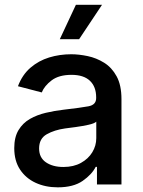

<svg xmlns="http://www.w3.org/2000/svg" viewBox="-20 -783 608 815"><path d="M225.1 12.2Q172.9 12.2 131.1 -7.1Q89.4 -26.4 64.9 -63.5Q40.5 -100.6 40.5 -154.3Q40.5 -200.7 58.6 -230.7Q76.7 -260.7 106.9 -278.1Q137.2 -295.4 174.6 -304.2Q211.9 -313 250.5 -317.4Q322.8 -325.7 355.5 -331.8Q388.2 -337.9 388.2 -366.7V-369.6Q388.2 -415 361.6 -440.2Q335 -465.3 283.7 -465.3Q230 -465.3 199.2 -441.9Q168.5 -418.5 157.2 -390.6L56.2 -417Q74.7 -465.8 109.4 -495.6Q144 -525.4 188.7 -539.1Q233.4 -552.7 282.2 -552.7Q314.9 -552.7 352.1 -544.9Q389.2 -537.1 421.9 -516.8Q454.6 -496.6 475.1 -459Q495.6 -421.4 495.6 -362.3V0H391.6V-74.7H386.2Q370.1 -42.5 330.8 -15.1Q291.5 12.2 225.1 12.2ZM249 -74.2Q292.5 -74.2 323.7 -91.6Q355 -108.9 371.8 -136.7Q388.7 -164.6 388.7 -196.8V-266.6Q380.9 -258.8 355.2 -253.2Q329.6 -247.6 301.3 -243.7Q272.9 -239.7 256.3 -237.8Q210.9 -231.4 178.5 -213.1Q146 -194.8 146 -152.8Q146 -113.8 175 -94Q204.1 -74.2 249 -74.2ZM233.9 -616.7 302.2 -762.7H413.1L315.9 -616.7Z"/></svg>

Font: Inter Medium
Style: Regular
Weight: 500
Designer: Rasmus Andersson
Foundry: rsms
Version: Version 4.001;git-9221beed3